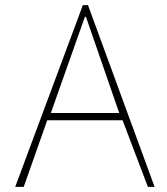

<svg xmlns="http://www.w3.org/2000/svg" viewBox="-20 -703 649 744"><path d="M455 -237H163L72 21H39L301 -683H321L579 21H553ZM177 -265H442L313 -638H309Z"/></svg>

Font: LINE Seed Sans KR Thin
Style: Regular
Weight: 250
Designer: LINE BX Design & Sandoll Inc & Dalton Maag Ltd
Foundry: Sandoll Inc.
Version: Version 1.000